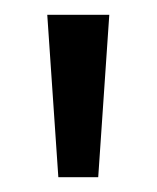

<svg xmlns="http://www.w3.org/2000/svg" viewBox="-20 -740 212 260"><path d="M59 -500H113L128 -720H44Z"/></svg>

Font: Hermeneus One
Style: Regular
Weight: 400
Designer: Rodrigo Fuenzalida, Pablo Impallari
Foundry: Pablo Impallari, Rodrigo Fuenzalida
Version: Version 1.002